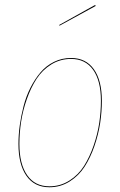

<svg xmlns="http://www.w3.org/2000/svg" viewBox="-20 -768 499 797"><path d="M375 -747.6 377 -743.2 226.6 -661.1 226.1 -664.6ZM185.1 9.3Q123 9.3 89.8 -38.1Q56.6 -85.4 56.6 -170.4Q56.6 -208 62 -247.6Q67.4 -287.1 77.9 -327.6Q88.4 -368.2 106.4 -403.8Q124.5 -439.5 147.9 -467.3Q171.4 -495.1 204.1 -511.2Q236.8 -527.3 274.9 -527.3Q336.4 -527.3 369.6 -480.7Q402.8 -434.1 402.8 -349.6Q402.8 -304.7 395.8 -257.6Q388.7 -210.4 372.1 -162.1Q355.5 -113.8 331.3 -76.2Q307.1 -38.6 269 -14.6Q231 9.3 185.1 9.3ZM185.1 5.4Q230.5 5.4 267.8 -18.3Q305.2 -42 328.9 -79.3Q352.5 -116.7 368.9 -164.6Q385.3 -212.4 392.1 -258.8Q398.9 -305.2 398.9 -349.6Q398.9 -432.6 366.7 -478Q334.5 -523.4 274.9 -523.4Q230 -523.4 192.9 -500.5Q155.8 -477.5 131.8 -440.7Q107.9 -403.8 91.3 -356.4Q74.7 -309.1 67.6 -262.5Q60.5 -215.8 60.5 -170.4Q60.5 -86.9 92.8 -40.8Q125 5.4 185.1 5.4Z"/></svg>

Font: Fira Sans Compressed Four
Style: Italic
Weight: 100
Width: 3
Italic angle: -8°
Designer: Carrois Corporate & Edenspiekermann AG
Foundry: Carrois Corporate GbR & Edenspiekermann AG
Version: Version 4.203;PS 004.203;hotconv 1.0.88;makeotf.lib2.5.64775